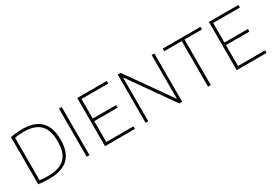

<svg xmlns="http://www.w3.org/2000/svg" viewBox="19 -1325 2911 2053"><g transform="rotate(-30 1474.5 -298.5)"><path d="M232 4Q199 4 166.5 2Q134 0 96 -4V-587Q119.5 -591.5 144.5 -594.8Q169.5 -598 194.5 -599.5Q219.5 -601 243 -601Q391 -601 466.8 -526.5Q542.5 -452 542.5 -297Q542.5 -193 507.2 -126.5Q472 -60 403 -28Q334 4 232 4ZM236.5 -28Q326.5 -28 386.5 -56Q446.5 -84 476.5 -143.5Q506.5 -203 506.5 -297.5Q506.5 -391.5 477.8 -451.5Q449 -511.5 390.2 -540.2Q331.5 -569 242 -569Q213.5 -569 184 -566.5Q154.5 -564 130 -559.5V-34Q154 -31 180.2 -29.5Q206.5 -28 236.5 -28Z M692.5 0V-595H726.5V0Z M918.5 0V-595H1282.5V-563H952.5V-32H1287V0ZM942.5 -289.5V-321.5H1242V-289.5Z M1419 0V-595H1455.5L1850 -35H1837.5V-595H1870.5V0H1833.5L1439 -560H1452V0Z M2190.5 0V-563H1974.5V-595H2440.5V-563H2224.5V0Z M2544.5 0V-595H2908.5V-563H2578.5V-32H2913V0ZM2568.5 -289.5V-321.5H2868V-289.5Z"/></g></svg>

Font: Encode Sans SC Thin
Style: Regular
Weight: 250
Designer: Multiple Designers
Foundry: Impallari Type
Version: Version 3.002